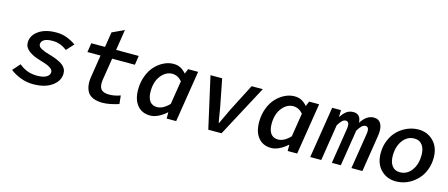

<svg xmlns="http://www.w3.org/2000/svg" viewBox="-47 -1270 4291 1838"><g transform="rotate(15 2098.5 -351.0)"><path d="M300.8 13.2Q236.3 13.2 177.5 -9.3Q118.7 -31.7 73.2 -66.9L138.2 -140.1Q177.2 -107.9 220 -91.6Q262.7 -75.2 317.9 -75.2Q378.4 -75.2 409.7 -94.2Q440.9 -113.3 440.9 -144Q440.9 -168 409.2 -187Q377.4 -206.1 309.1 -225.1Q238.8 -244.1 194.3 -277.8Q149.9 -311.5 149.9 -358.9Q149.9 -429.2 215.8 -476.1Q281.7 -522.9 392.1 -522.9Q447.8 -522.9 497.8 -503.9Q547.9 -484.9 585.9 -456.1L521 -384.8Q453.6 -436 378.9 -436Q319.3 -436 292.7 -418.5Q266.1 -400.9 266.1 -373Q266.1 -360.4 275.1 -349.6Q284.2 -338.9 302.7 -329.6Q321.3 -320.3 341.6 -313.2Q361.8 -306.2 392.1 -297.9Q473.6 -274.4 515.9 -242.7Q558.1 -210.9 558.1 -161.1Q558.1 -87.4 488.3 -37.1Q418.5 13.2 300.8 13.2Z M988.8 13.2Q934.1 13.2 896.7 -2.7Q859.4 -18.6 841.6 -47.1Q823.7 -75.7 818.4 -115.7Q813 -155.8 821.8 -204.1L855.5 -418.9H725.6L739.7 -509.8H875.5L899.4 -660.2L1017.6 -714.8L985.8 -509.8H1209.5L1195.8 -418.9H970.7L936.5 -204.1Q926.3 -139.2 948 -109.1Q969.7 -79.1 1030.8 -79.1Q1084.5 -79.1 1141.6 -100.1L1150.4 -17.1Q1056.6 13.2 988.8 13.2Z M1461.4 13.2Q1379.9 13.2 1333.5 -43Q1287.1 -99.1 1287.1 -198.2Q1287.1 -271 1310.8 -333.5Q1334.5 -396 1372.6 -436.5Q1410.6 -477.1 1457.5 -500Q1504.4 -522.9 1552.2 -522.9Q1593.3 -522.9 1622.3 -507.6Q1651.4 -492.2 1679.2 -460.9L1699.2 -509.8H1798.3L1717.3 0H1623V-61H1620.1Q1584.5 -28.3 1542.5 -7.6Q1500.5 13.2 1461.4 13.2ZM1503.4 -82Q1564 -82 1625 -146L1662.1 -379.9Q1621.1 -428.2 1565.4 -428.2Q1502 -428.2 1454.6 -368.4Q1407.2 -308.6 1407.2 -211.9Q1407.2 -149.4 1432.1 -115.7Q1457 -82 1503.4 -82Z M2035.6 0 1920.9 -509.8H2036.6L2088.9 -242.2Q2098.6 -190.4 2114.7 -88.9H2118.7Q2126.5 -104.5 2151.4 -158.7Q2176.3 -212.9 2190.9 -242.2L2328.6 -509.8H2439L2167 0Z M2660.6 13.2Q2579.1 13.2 2532.7 -43Q2486.3 -99.1 2486.3 -198.2Q2486.3 -271 2510 -333.5Q2533.7 -396 2571.8 -436.5Q2609.9 -477.1 2656.7 -500Q2703.6 -522.9 2751.5 -522.9Q2792.5 -522.9 2821.5 -507.6Q2850.6 -492.2 2878.4 -460.9L2898.4 -509.8H2997.6L2916.5 0H2822.3V-61H2819.3Q2783.7 -28.3 2741.7 -7.6Q2699.7 13.2 2660.6 13.2ZM2702.6 -82Q2763.2 -82 2824.2 -146L2861.3 -379.9Q2820.3 -428.2 2764.6 -428.2Q2701.2 -428.2 2653.8 -368.4Q2606.4 -308.6 2606.4 -211.9Q2606.4 -149.4 2631.3 -115.7Q2656.2 -82 2702.6 -82Z M3045.9 0 3127 -509.8H3213.9L3212.9 -443.8H3215.8Q3239.7 -481.9 3268.1 -502.4Q3296.4 -522.9 3335.9 -522.9Q3407.7 -522.9 3412.1 -437Q3465.3 -522.9 3538.1 -522.9Q3588.9 -522.9 3610.6 -480.7Q3632.3 -438.5 3620.1 -361.8L3563 0H3454.1L3510.3 -353Q3522 -424.8 3481 -424.8Q3461.4 -424.8 3444.1 -408.7Q3426.8 -392.6 3406.2 -358.9L3349.1 0H3260.3L3315.9 -353Q3326.2 -424.8 3285.2 -424.8Q3266.1 -424.8 3249.3 -408.9Q3232.4 -393.1 3211.9 -358.9L3155.3 0Z M3895.5 13.2Q3806.2 13.2 3746.8 -47.4Q3687.5 -107.9 3687.5 -210.9Q3687.5 -281.7 3712.9 -341.6Q3738.3 -401.4 3779.8 -440.4Q3821.3 -479.5 3873.5 -501.2Q3925.8 -522.9 3980.5 -522.9Q4069.8 -522.9 4129.6 -462.6Q4189.5 -402.3 4189.5 -298.8Q4189.5 -242.2 4172.9 -191.9Q4156.2 -141.6 4127.7 -104.7Q4099.1 -67.9 4061.8 -40.8Q4024.4 -13.7 3981.7 -0.2Q3939 13.2 3895.5 13.2ZM3910.6 -81.1Q3981.9 -81.1 4026.4 -141.4Q4070.8 -201.7 4070.8 -293Q4070.8 -355.5 4043.5 -392.3Q4016.1 -429.2 3965.8 -429.2Q3894.5 -429.2 3850.1 -368.7Q3805.7 -308.1 3805.7 -216.8Q3805.7 -154.3 3833 -117.7Q3860.4 -81.1 3910.6 -81.1Z"/></g></svg>

Font: Office Code Pro Medium Italic
Style: Regular
Weight: 500
Italic angle: -9°
Designer: Nathan Rutzky & Paul D. Hunt
Foundry: Adobe Systems Incorporated
Version: Version 1.004;PS 001.004;hotconv 1.0.70;makeotf.lib2.5.58329